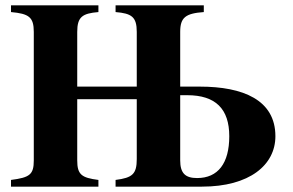

<svg xmlns="http://www.w3.org/2000/svg" viewBox="-20 -696 1094 716"><path d="M652 -341H678C784 -341 835 -290 835 -188C835 -87 793 -32 715 -32C671 -32 652 -50 652 -98ZM490 -103C490 -47 474 -33 411 -25V0H733C911 0 1007 -81 1007 -188C1007 -323 887 -373 725 -373H652V-577C652 -631 672 -646 740 -651V-676H411V-651C471 -646 490 -633 490 -577V-373H268V-577C268 -633 287 -646 347 -651V-676H21V-651C88 -645 106 -632 106 -577V-98C106 -45 91 -34 21 -25V0H347V-25C284 -33 268 -45 268 -98V-326H490Z"/></svg>

Font: XITS
Style: Bold
Weight: 700
Designer: MicroPress Inc., with final additions and corrections provided by Coen Hoffman, Elsevier (retired)
Version: Version 1.302